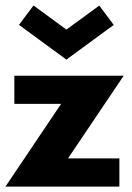

<svg xmlns="http://www.w3.org/2000/svg" viewBox="-22 -691 490 711"><path d="M31.1 -410.5H436L229.9 -104.5H420.1V0H-1.8L204.3 -306.4H31.1ZM48.3 -598.9 102.1 -670.7 223.9 -581.4 345.6 -670.3 399.2 -598.7 223.9 -470.2Z"/></svg>

Font: League Spartan Extralight
Style: Regular
Weight: 200
Foundry: The League of Moveable Type
Version: Version 2.300; ttfautohint (v1.8.3)